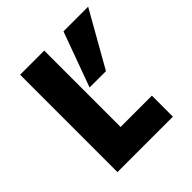

<svg xmlns="http://www.w3.org/2000/svg" viewBox="-166 -713 830 830"><g transform="rotate(-45 249.5 -297.5)"><path d="M230 -595.2H82.5V0H421.4V-128.4H230ZM498.5 -595.2H347.7L255.9 -343.8H356Z"/></g></svg>

Font: Now Black
Style: Regular
Weight: 400
Designer: Alfredo Marco Pradil
Foundry: Alfredo Marco Pradil
Version: Version 1.200;hotconv 1.0.109;makeotfexe 2.5.65596